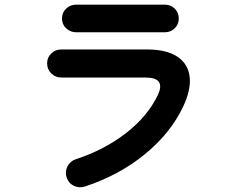

<svg xmlns="http://www.w3.org/2000/svg" viewBox="-20 -779 1040 827"><path d="M344 25Q320 32 297.5 21Q275 10 267 -15Q259 -39 270.5 -62Q282 -85 306 -93Q429 -133 522.5 -205.5Q616 -278 660 -370Q695 -445 607 -445H244Q219 -445 201 -462.5Q183 -480 183 -506Q183 -532 201 -549Q219 -566 244 -566H612Q698 -566 744.5 -534.5Q791 -503 797 -447.5Q803 -392 769 -320Q714 -204 602.5 -113.5Q491 -23 344 25ZM308 -640Q283 -640 265 -657Q247 -674 247 -699Q247 -725 265 -742Q283 -759 308 -759H690Q715 -759 732.5 -742Q750 -725 750 -699Q750 -674 732.5 -657Q715 -640 690 -640Z"/></svg>

Font: Zen Maru Gothic
Style: Bold
Weight: 700
Designer: Yoshimichi Ohira
Foundry: Positype
Version: Version 1.001